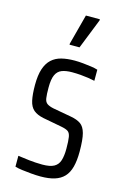

<svg xmlns="http://www.w3.org/2000/svg" viewBox="-113 -774 550 836"><g transform="rotate(15 162.0 -356.0)"><path d="M157 8Q137 8 115 6Q93 4 73.5 1.5Q54 -1 41 -5V-54Q52 -53 64.5 -51Q77 -49 91.5 -47.5Q106 -46 121 -45Q136 -44 151 -44Q186 -44 204 -54Q222 -64 228.5 -85Q235 -106 235 -137Q235 -173 232 -190.5Q229 -208 219.5 -214.5Q210 -221 189 -225L104 -241Q75 -247 59 -260.5Q43 -274 37 -301Q31 -328 31 -371Q31 -415 40.5 -443.5Q50 -472 68 -488.5Q86 -505 112 -511.5Q138 -518 171 -518Q189 -518 209 -516Q229 -514 246.5 -511.5Q264 -509 276 -505V-455Q263 -458 246.5 -460.5Q230 -463 211.5 -464.5Q193 -466 173 -466Q146 -466 127.5 -459Q109 -452 100 -432.5Q91 -413 91 -376Q91 -344 93.5 -327.5Q96 -311 106 -304Q116 -297 135 -293L218 -278Q246 -273 262.5 -261.5Q279 -250 286.5 -222.5Q294 -195 294 -140Q294 -100 286.5 -71.5Q279 -43 262.5 -25.5Q246 -8 220 0Q194 8 157 8ZM131 -579V-584L167 -720H230V-715L176 -579Z"/></g></svg>

Font: Saira ExtraCondensed
Style: Regular
Weight: 400
Width: 2
Designer: Hector Gatti with collaboration of the Omnibus-Type team
Foundry: Omnibus-Type
Version: Version 1.101